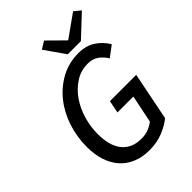

<svg xmlns="http://www.w3.org/2000/svg" viewBox="-248 -970 1095 1095"><g transform="rotate(-45 300.0 -422.5)"><path d="M298 12Q240 12 195 -7Q150 -26 119.5 -60.5Q89 -95 73 -144.5Q57 -194 57 -255Q57 -335 81.5 -409.5Q106 -484 151.5 -541Q197 -598 260.5 -632.5Q324 -667 402 -667Q462 -667 504 -639.5Q546 -612 572 -568L507 -519Q488 -550 461.5 -568.5Q435 -587 397 -587Q341 -587 296 -558Q251 -529 219 -483Q187 -437 170 -379Q153 -321 153 -263Q153 -221 161.5 -185Q170 -149 189.5 -122.5Q209 -96 239 -81.5Q269 -67 313 -67Q345 -67 370.5 -77.5Q396 -88 414 -103L448 -270H320L335 -346H547L489 -55Q453 -26 404.5 -7Q356 12 298 12ZM354 -705 268 -828 314 -856 410 -761H414L549 -857L588 -825L460 -705Z"/></g></svg>

Font: Source Code Pro Medium
Style: Italic
Weight: 500
Italic angle: -11°
Monospace: yes
Designer: Paul D. Hunt, Teo Tuominen
Foundry: Adobe Systems Incorporated
Version: Version 1.050;PS 1.000;hotconv 16.6.51;makeotf.lib2.5.65220